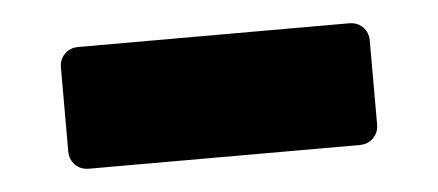

<svg xmlns="http://www.w3.org/2000/svg" viewBox="-27 -768 527 231"><g transform="rotate(-5 236.5 -652.5)"><path d="M73 -726H400Q410 -726 416.5 -719.5Q423 -713 423 -703V-602Q423 -592 416.5 -585.5Q410 -579 400 -579H73Q63 -579 56.5 -585.5Q50 -592 50 -602V-703Q50 -713 56.5 -719.5Q63 -726 73 -726Z"/></g></svg>

Font: Rubik One
Style: Regular
Weight: 400
Designer: Hubert and Fischer with Elvire Volk Leonovitch
Foundry: Hubert and Fischer with Elvire Volk Leonovitch
Version: Version 1.001